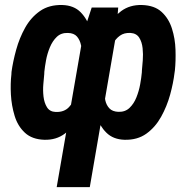

<svg xmlns="http://www.w3.org/2000/svg" viewBox="-20 -559 769 782"><path d="M210.9 203.1 320.3 -427.2 353.5 -528.3H461.4L453.1 -419.4L345.7 203.1ZM26.4 -255.9 26.9 -266.1Q32.7 -308.6 45.9 -356.4Q59.1 -404.3 82.5 -446.3Q106 -488.3 143.1 -514.2Q180.2 -540 233.9 -538.6Q281.2 -537.1 308.6 -509Q335.9 -481 348.4 -439.2Q360.8 -397.5 363.8 -352.3Q366.7 -307.1 364.3 -272L362.8 -254.9Q356 -215.8 341.6 -169.7Q327.1 -123.5 303 -82Q278.8 -40.5 243.7 -14.4Q208.5 11.7 160.6 10.3Q110.8 8.8 81.5 -18.3Q52.2 -45.4 39.6 -87.2Q26.9 -128.9 24.4 -173.8Q22 -218.8 26.4 -255.9ZM160.6 -266.6 160.2 -256.8Q158.7 -240.7 156.5 -216.1Q154.3 -191.4 157.2 -165.8Q160.2 -140.1 171.4 -122.1Q182.6 -104 206.5 -103Q241.2 -101.6 261 -122.8Q280.8 -144 290.8 -175Q300.8 -206.1 305.2 -232.9L312 -291.5Q313.5 -308.6 314 -330.8Q314.5 -353 310.1 -374.5Q305.7 -396 293.5 -410.2Q281.2 -424.3 256.8 -424.8Q229 -425.8 211.4 -408.9Q193.8 -392.1 183.1 -366.2Q172.4 -340.3 167.5 -313.5Q162.6 -286.6 160.6 -266.6ZM692.4 -272.9 690.9 -262.7Q686 -221.2 672.9 -173.3Q659.7 -125.5 636.2 -83.3Q612.8 -41 576.2 -14.6Q539.6 11.7 486.8 10.3Q440.9 8.8 413.3 -18.6Q385.7 -45.9 372.6 -86.2Q359.4 -126.5 355.7 -170.4Q352.1 -214.4 354 -249L356 -271Q362.3 -310.1 376.2 -356.7Q390.1 -403.3 414.1 -445.3Q438 -487.3 473.4 -513.7Q508.8 -540 558.1 -538.6Q609.4 -537.1 638.4 -510.3Q667.5 -483.4 680.4 -442.4Q693.4 -401.4 694.8 -356.4Q696.3 -311.5 692.4 -272.9ZM557.6 -263.2 558.1 -273.4Q559.6 -288.6 561.5 -313.2Q563.5 -337.9 560.8 -363Q558.1 -388.2 546.9 -405.8Q535.6 -423.3 511.7 -424.8Q485.8 -426.3 468.3 -413.6Q450.7 -400.9 439.7 -379.9Q428.7 -358.9 422.6 -335.4Q416.5 -312 414.1 -292.5L406.2 -229.5Q404.8 -212.9 404.8 -191.4Q404.8 -169.9 408.9 -150.4Q413.1 -130.9 425.5 -117.7Q438 -104.5 461.9 -103.5Q489.7 -102.5 507.6 -119.6Q525.4 -136.7 535.6 -162.4Q545.9 -188 550.8 -215.1Q555.7 -242.2 557.6 -263.2Z"/></svg>

Font: Roboto Condensed
Style: Bold Italic
Weight: 700
Italic angle: -12°
Designer: Christian Robertson
Foundry: Google
Version: Version 3.0